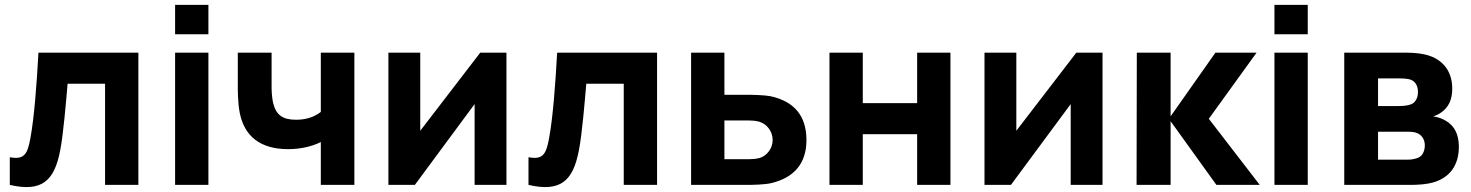

<svg xmlns="http://www.w3.org/2000/svg" viewBox="-20 -755 6007 784"><path d="M20 0C150 30 202 -15 226 -142C239 -209 250 -343 256 -413H409V0H545V-540H137C130 -413 120 -276 104 -190C92 -125 79 -102 20 -113Z M831 -615V-735H695V-615ZM831 0V-540H695V0Z M1427 0V-540H1290V-298C1267 -280 1235 -266 1189 -266C1135 -266 1108 -285 1096 -332C1089 -360 1089 -392 1089 -405V-540H951V-405C951 -385 951 -335 959 -294C978 -198 1044 -146 1156 -146C1205 -146 1252 -156 1290 -175V0Z M1941 -540 1696 -221V-540H1566V0H1674L1918 -330V0H2048V-540Z M2138 0C2268 30 2320 -15 2344 -142C2357 -209 2368 -343 2374 -413H2527V0H2663V-540H2255C2248 -413 2238 -276 2222 -190C2210 -125 2197 -102 2138 -113Z M3025 0C3055 0 3102 -1 3128 -7C3222 -29 3273 -87 3273 -183C3273 -283 3222 -341 3127 -362C3101 -367 3055 -368 3025 -368H2938V-540H2802V0ZM2938 -263H3040C3051 -263 3066 -262 3080 -258C3109 -250 3135 -221 3135 -183C3135 -148 3110 -118 3082 -110C3067 -106 3052 -105 3040 -105H2938Z M3503 0V-207H3725V0H3861V-540H3725V-334H3503V-540H3367V0Z M4375 -540 4130 -221V-540H4000V0H4108L4352 -330V0H4482V-540Z M4760 0V-260L4947 0H5124L4916 -270L5111 -540H4943L4760 -280V-540H4622L4621 0Z M5320 -615V-735H5184V-615ZM5320 0V-540H5184V0Z M5739 0C5774 0 5808 -3 5832 -10C5902 -30 5937 -83 5937 -155C5937 -222 5906 -253 5870 -269C5859 -274 5845 -278 5832 -280C5844 -283 5856 -289 5868 -298C5893 -317 5910 -345 5910 -393C5910 -474 5861 -514 5812 -529C5792 -535 5762 -540 5722 -540H5469V0ZM5607 -435H5690C5696 -435 5724 -435 5739 -430C5761 -423 5770 -402 5770 -379C5770 -357 5761 -338 5744 -330C5731 -324 5711 -322 5690 -322H5607ZM5607 -217H5729C5738 -217 5755 -217 5768 -211C5783 -204 5798 -189 5798 -161C5798 -141 5790 -119 5771 -111C5759 -106 5743 -103 5729 -103H5607Z"/></svg>

Font: Manrope ExtraBold
Style: Regular
Weight: 800
Designer: Mikhail Sharanda
Foundry: Mikhail Sharanda
Version: Version 4.505